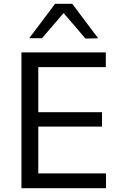

<svg xmlns="http://www.w3.org/2000/svg" viewBox="-20 -988 634 1008"><path d="M92.5 0V-713H535.5V-635.5H181V-399H515.5V-323.5H181V-77.5H536.5V0ZM428.5 -785.5Q400 -819.5 371.5 -852.5Q343 -885.5 314 -919.5Q285.5 -886 257.2 -853.2Q229 -820.5 200.5 -787.5H133.5Q167 -832 201 -877.2Q235 -922.5 269 -968H359.5Q393.5 -922.5 427.5 -877Q461.5 -831.5 495.5 -787Z"/></svg>

Font: Commissioner
Style: Regular
Weight: 400
Designer: Kostas Bartsokas
Foundry: Kostas Bartsokas
Version: Version 1.000; ttfautohint (v1.8.3)